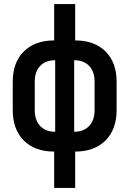

<svg xmlns="http://www.w3.org/2000/svg" viewBox="-20 -750 640 950"><path d="M248 180V0Q152 0 97.5 -55Q43 -110 43 -205V-346Q43 -441 98 -495.5Q153 -550 248 -550V-730H352V-550Q448 -550 502.5 -495Q557 -440 557 -346V-205Q557 -110 502 -55Q447 0 352 0V180ZM253 -98V-452Q206 -452 179 -424Q152 -396 152 -346V-205Q152 -155 179 -126.5Q206 -98 253 -98ZM347 -98Q394 -98 421 -126.5Q448 -155 448 -205V-346Q448 -396 421 -424Q394 -452 347 -452Z"/></svg>

Font: NKDuy Mono
Style: Bold
Weight: 700
Monospace: yes
Designer: NKDuy
Foundry: NKDuy
Version: Version 2.251; ttfautohint (v1.8.4.7-5d5b)